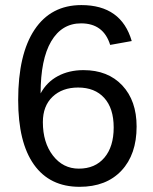

<svg xmlns="http://www.w3.org/2000/svg" viewBox="-20 -718 596 748"><path d="M512.2 -225.1Q512.2 -116.2 453.1 -53.2Q394 9.8 290 9.8Q173.8 9.8 112.3 -76.7Q50.8 -163.1 50.8 -328.1Q50.8 -506.8 114.7 -602.5Q178.7 -698.2 296.9 -698.2Q452.6 -698.2 493.2 -558.1L409.2 -543Q383.3 -627 295.9 -627Q220.7 -627 179.4 -556.9Q138.2 -486.8 138.2 -354Q162.1 -398.4 205.6 -421.6Q249 -444.8 305.2 -444.8Q400.4 -444.8 456.3 -385.3Q512.2 -325.7 512.2 -225.1ZM422.9 -221.2Q422.9 -295.9 386.2 -336.4Q349.6 -377 284.2 -377Q222.7 -377 184.8 -341.1Q147 -305.2 147 -242.2Q147 -162.6 186.3 -111.8Q225.6 -61 287.1 -61Q350.6 -61 386.7 -103.8Q422.9 -146.5 422.9 -221.2Z"/></svg>

Font: TypoPRO Liberation Sans
Style: Regular
Weight: 400
Designer: Steve Matteson
Foundry: Ascender Corporation
Version: Version 2.00.1